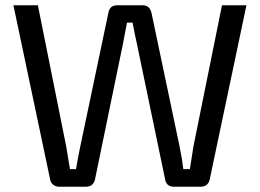

<svg xmlns="http://www.w3.org/2000/svg" viewBox="-20 -710 988 730"><path d="M917 -690 777 -26Q770 0 742 0H642Q613 0 608 -27L500 -546Q494 -572 484 -624H463Q461 -615 458 -599Q455 -583 452.5 -570Q450 -557 448 -546L341 -27Q334 0 306 0H205Q192 0 182.5 -7.5Q173 -15 171 -26L31 -690H124L232 -152Q234 -143 246 -67H269Q277 -114 285 -152L392 -661Q397 -690 426 -690H522Q549 -690 556 -661L663 -152Q673 -103 677 -67H702Q711 -127 715 -151L824 -690Z"/></svg>

Font: Exo 2.0
Style: Regular
Weight: 400
Designer: Natanael Gama
Version: Version 1.001;PS 001.001;hotconv 1.0.70;makeotf.lib2.5.58329